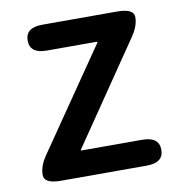

<svg xmlns="http://www.w3.org/2000/svg" viewBox="-67 -612 624 673"><g transform="rotate(-10 245.0 -275.0)"><path d="M97 0Q37 0 37 -31Q37 -62 60 -96L306 -454Q309 -458 304 -458H127Q67 -458 67 -504Q67 -550 127 -550H393Q453 -550 453 -520Q453 -489 430 -455L185 -96Q182 -92 187 -92H402Q462 -92 462 -46Q462 0 402 0Z"/></g></svg>

Font: Resource Han Rounded TW Medium
Style: Regular
Weight: 500
Designer: Cyano Hao (round all glyphs); Ryoko NISHIZUKA 西塚涼子 (kana, bopomofo & ideographs); Paul D. Hunt (Latin, Greek & Cyrillic)
Foundry: Cyano Hao
Version: 0.990